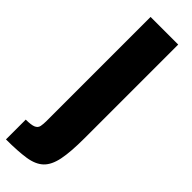

<svg xmlns="http://www.w3.org/2000/svg" viewBox="-324 -639 919 919"><g transform="rotate(45 135.5 -180.0)"><path d="M-22 272V138Q15 138 31 131Q47 124 50 108.5Q53 93 53 72V-632H240V1Q240 95 229 149Q218 203 190 229.5Q162 256 110.5 264Q59 272 -22 272Z"/></g></svg>

Font: Farlight84_Sys_V01
Style: Bold
Weight: 700
Designer: Monotype Design Team, Nadine Chahine and Nizar Qandah
Foundry: Monotype Imaging Inc.
Version: Version 2.004;October 31, 2024;FontCreator 14.0.0.2814 64-bi